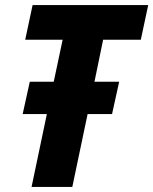

<svg xmlns="http://www.w3.org/2000/svg" viewBox="-20 -734 602 754"><path d="M104 0H264L324 -286H420L448 -413H351L385 -578H533L562 -714H108L79 -578H226L191 -413H97L69 -286H164Z"/></svg>

Font: Noto Sans SemiCondensed ExtraBold
Style: Italic
Weight: 800
Width: 4
Italic angle: -12°
Designer: Monotype Design Team
Foundry: Monotype Imaging Inc.
Version: Version 2.013